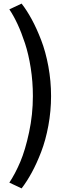

<svg xmlns="http://www.w3.org/2000/svg" viewBox="-20 -816 367 1072"><path d="M32.2 203.6Q65.4 153.3 93.3 87.6Q121.1 22 142.3 -77.1Q163.6 -176.3 163.6 -279.8Q163.6 -359.9 151.6 -436.5Q139.6 -513.2 119.6 -574Q99.6 -634.8 77.9 -681.4Q56.2 -728 32.2 -763.7L100.6 -795.9Q129.9 -758.3 157.2 -708Q184.6 -657.7 209.7 -592.5Q234.9 -527.3 250 -445.6Q265.1 -363.8 265.1 -279.8Q265.1 -195.8 250 -114.3Q234.9 -32.7 209.7 32.5Q184.6 97.7 157.2 147.7Q129.9 197.8 100.6 235.8Z"/></svg>

Font: Spartan MB SemBd
Style: Regular
Weight: 600
Designer: Matt Bailey, Mirko Velimirovic
Foundry: Matt Bailey
Version: Version 1.005